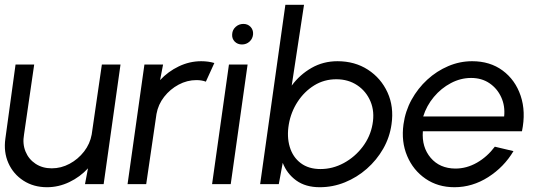

<svg xmlns="http://www.w3.org/2000/svg" viewBox="-25 -770 2273 803"><path d="M-2.5 -190.5 40 -500H118L75.5 -207.5Q68.5 -168.5 81.8 -136.2Q95 -104 123.8 -85Q152.5 -66 191.5 -66Q230.5 -66 266 -85Q301.5 -104 326.5 -136.2Q351.5 -168.5 358.5 -207.5L401 -500H479L408.5 0H330.5L343 -66Q310 -30 265 -8.5Q220 13 171.5 13Q115.5 13 73 -14.5Q30.5 -42 10 -88.2Q-10.5 -134.5 -2.5 -190.5Z M508.5 0 579 -500H657L644.5 -435Q678 -471 723 -492.5Q768 -514 816.5 -514Q846 -514 871.5 -506.5L836 -428.5Q818.5 -435 796.5 -435Q757.5 -435 722 -416Q686.5 -397 661.5 -365Q636.5 -333 629.5 -293.5L586.5 0Z M932.5 -500H1010.5L940 0H862ZM987 -584Q968.5 -584 956.5 -596.2Q944.5 -608.5 946 -627Q947 -645.5 960.8 -657.8Q974.5 -670 993 -670Q1011 -670 1022.8 -657.8Q1034.5 -645.5 1033.5 -627Q1032 -608.5 1018.8 -596.2Q1005.5 -584 987 -584Z M1386.5 -514Q1459 -514 1513.8 -478.5Q1568.5 -443 1595.8 -383.2Q1623 -323.5 1612.5 -250.5Q1605 -196 1577.8 -148.2Q1550.5 -100.5 1509.2 -64.2Q1468 -28 1417.5 -7.5Q1367 13 1312.5 13Q1253 13 1214 -15.2Q1175 -43.5 1157.5 -89L1141 0H1063L1168.5 -750H1246.5L1195 -412Q1229 -458 1278 -486Q1327 -514 1386.5 -514ZM1315.5 -63Q1366.5 -63 1413 -88.2Q1459.5 -113.5 1491.8 -156.2Q1524 -199 1533 -250.5Q1542.5 -303 1524.5 -345.8Q1506.5 -388.5 1469 -413.5Q1431.5 -438.5 1381.5 -438.5Q1330.5 -438.5 1289 -412.8Q1247.5 -387 1219.8 -344.5Q1192 -302 1183 -250.5Q1174 -198.5 1186.8 -155.8Q1199.5 -113 1232.5 -88Q1265.5 -63 1315.5 -63Z M1875.5 13Q1806.5 13 1754.8 -22.5Q1703 -58 1677.8 -117.8Q1652.5 -177.5 1662.5 -250Q1670 -305 1696.2 -352.8Q1722.5 -400.5 1762 -436.8Q1801.5 -473 1849.8 -493.5Q1898 -514 1949.5 -514Q2024.5 -514 2077.2 -475Q2130 -436 2152.5 -369.5Q2175 -303 2158 -221H1743.5Q1738.5 -154.5 1776.2 -110Q1814 -65.5 1879.5 -65Q1926.5 -65 1969.5 -89.5Q2012.5 -114 2044.5 -156.5L2122.5 -138Q2083 -71.5 2016.8 -29.2Q1950.5 13 1875.5 13ZM1745 -283H2083.5Q2088 -327 2071.2 -363.5Q2054.5 -400 2022 -422Q1989.5 -444 1945.5 -444Q1901.5 -444 1860.8 -422.5Q1820 -401 1789.5 -364.5Q1759 -328 1745 -283Z"/></svg>

Font: Urbanist
Style: Italic
Weight: 400
Italic angle: -8°
Designer: Corey Hu
Foundry: Corey Hu
Version: Version 1.330; ttfautohint (v1.8.4.7-5d5b)